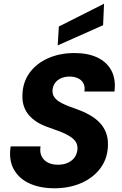

<svg xmlns="http://www.w3.org/2000/svg" viewBox="-20 -996 652 1028"><path d="M271 12Q194 12 137.5 -14Q81 -40 53.5 -90Q26 -140 37 -212H197Q192 -181 203 -159Q214 -137 236.5 -125.5Q259 -114 290 -114Q321 -114 344.5 -125Q368 -136 381 -155.5Q394 -175 395 -201Q395 -220 387 -234Q379 -248 364 -259Q349 -270 329.5 -279.5Q310 -289 287 -297Q264 -305 240 -314Q171 -337 134.5 -380Q98 -423 100 -485Q101 -554 137.5 -605Q174 -656 237 -684Q300 -712 379 -712Q450 -712 500.5 -688.5Q551 -665 576 -619Q601 -573 593 -506H432Q436 -531 427 -549Q418 -567 398.5 -576.5Q379 -586 353 -586Q326 -586 305.5 -576.5Q285 -567 273.5 -550Q262 -533 261 -510Q261 -494 267.5 -481.5Q274 -469 286 -459.5Q298 -450 315 -441.5Q332 -433 352.5 -425.5Q373 -418 395 -410Q429 -398 459 -381Q489 -364 511.5 -341.5Q534 -319 546.5 -288.5Q559 -258 558 -220Q557 -150 519.5 -98Q482 -46 417.5 -17Q353 12 271 12ZM289 -753 295 -854 537 -976 532 -861Z"/></svg>

Font: DM Sans 18pt Black
Style: Italic
Weight: 900
Italic angle: -10°
Designer: Colophon Foundry, Jonny Pinhorn
Foundry: Colophon Foundry
Version: Version 4.004;gftools[0.9.30]